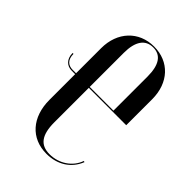

<svg xmlns="http://www.w3.org/2000/svg" viewBox="-211 -801 904 904"><g transform="rotate(45 241.5 -349.0)"><path d="M99 -352V-181C99 -66 165 9 269 9C341 9 398 -27 423 -90L417 -92C398 -37 343 0 280 0C219 0 190 -38 190 -122V-352H439V-525C439 -634 371 -707 270 -707C169 -707 99 -633 99 -525V-358H76C47 -358 26 -375 26 -414H20C20 -374 44 -352 76 -352ZM190 -585C190 -661 218 -701 270 -701C321 -701 348 -663 348 -585V-358H190Z"/></g></svg>

Font: Moniqa SemBd Display
Style: Regular
Weight: 600
Designer: Rajesh Rajput
Foundry: Rajesh Rajput
Version: Version 1.000